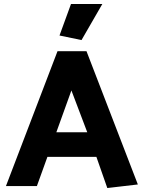

<svg xmlns="http://www.w3.org/2000/svg" viewBox="-20 -938 725 968"><path d="M420 -271H264L340 -482ZM270 -680 10 0H166L219 -147H466L521 10L675 -8L416 -680ZM391 -736 496 -918H338L280 -759Z"/></svg>

Font: Catamaran Thin ExtraBold
Style: Regular
Weight: 800
Version: Version 2.000